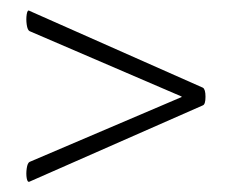

<svg xmlns="http://www.w3.org/2000/svg" viewBox="-20 -375 447 370"><path d="M37 -25Q33 -23 31.5 -31.5Q30 -40 31.5 -50.5Q33 -61 37 -63L330 -188V-189L37 -315Q33 -317 31.5 -327.5Q30 -338 31.5 -347.5Q33 -357 37 -354L371 -206Q376 -203 376 -188.5Q376 -174 371 -172Z"/></svg>

Font: Cormorant Light Light
Style: Italic
Weight: 300
Italic angle: -10°
Version: Version 4.000